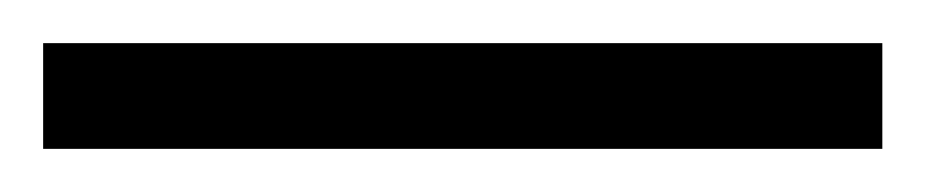

<svg xmlns="http://www.w3.org/2000/svg" viewBox="-24 -829 429 89"><path d="M-4 -760V-809H385V-760Z"/></svg>

Font: Noto Serif Tamil Condensed Thin
Style: Italic
Weight: 100
Width: 3
Italic angle: -12°
Designer: Indian Type Foundry, Tom Grace, and the Monotype Design Team
Foundry: Monotype Imaging Inc.
Version: Version 2.003; ttfautohint (v1.8.4.7-5d5b)